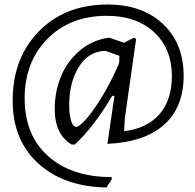

<svg xmlns="http://www.w3.org/2000/svg" viewBox="-20 -632 863 849"><path d="M459 -465H464L528 -443L572 -465L582 -460L532 -109L529 -52Q630 -64 685 -127Q740 -190 740 -295Q740 -417 661 -490Q582 -563 449 -562Q288 -561 188.5 -459Q89 -357 89 -197Q89 -34 193 58.5Q297 151 473 151L475 159L451 197Q263 194 149.5 91Q36 -12 36 -187Q36 -375 152 -493.5Q268 -612 456 -612Q609 -612 700.5 -526Q792 -440 792 -297Q792 -157 705 -80Q618 -3 455 4L486 -208H476Q396 -72 311 7H297Q222 -37 222 -150Q222 -223 247.5 -289Q273 -355 328.5 -404.5Q384 -454 459 -465ZM286 -168Q286 -132 291.5 -109Q297 -86 303.5 -78.5Q310 -71 318 -71Q329 -71 357.5 -101.5Q386 -132 428 -199.5Q470 -267 506 -351L507 -358L508 -385L446 -407Q373 -406 329.5 -337.5Q286 -269 286 -168Z"/></svg>

Font: Alegreya Sans
Style: Italic
Weight: 400
Italic angle: -7°
Designer: Juan Pablo del Peral
Foundry: Huerta Tipografica
Version: Version 2.007